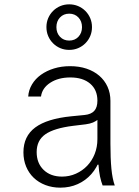

<svg xmlns="http://www.w3.org/2000/svg" viewBox="-20 -855 640 885"><path d="M429 -391Q429 -360 414.5 -344Q400 -328 370 -325L309 -319Q197 -308 142.5 -267.5Q88 -227 88 -153Q88 -117 100.5 -87Q113 -57 135.5 -35.5Q158 -14 189.5 -2Q221 10 258 10Q302 10 338.5 -6.5Q375 -23 401 -52.5Q427 -82 441.5 -123Q456 -164 456 -214L404 -96H434Q436 -65 441 -41.5Q446 -18 453 0H509Q498 -31 493.5 -77.5Q489 -124 489 -193V-390Q489 -426 475.5 -455.5Q462 -485 437.5 -506Q413 -527 379 -538.5Q345 -550 303 -550Q263 -550 229 -539.5Q195 -529 169 -510.5Q143 -492 127.5 -466Q112 -440 110 -410H169Q174 -449 211.5 -473.5Q249 -498 304 -498Q362 -498 395.5 -469.5Q429 -441 429 -391ZM429 -327V-214Q429 -177 416.5 -145.5Q404 -114 382 -91Q360 -68 330 -54.5Q300 -41 266 -41Q213 -41 181 -72Q149 -103 149 -154Q149 -208 189 -236Q229 -264 317 -275L375 -282Q414 -287 433 -306Q452 -325 452 -365ZM194 -730Q194 -708 202 -689Q210 -670 224.5 -655.5Q239 -641 258 -633Q277 -625 299 -625Q321 -625 340 -633Q359 -641 373.5 -655.5Q388 -670 396 -689Q404 -708 404 -730Q404 -752 396 -771Q388 -790 373.5 -804.5Q359 -819 340 -827Q321 -835 299 -835Q277 -835 258 -827Q239 -819 224.5 -804.5Q210 -790 202 -771Q194 -752 194 -730ZM299 -668Q273 -668 256.5 -685.5Q240 -703 240 -730Q240 -757 256.5 -774.5Q273 -792 299 -792Q325 -792 341.5 -774.5Q358 -757 358 -730Q358 -703 341.5 -685.5Q325 -668 299 -668Z"/></svg>

Font: CommitMonoV142 ExtLt
Style: Regular
Weight: 200
Monospace: yes
Designer: Eigil Nikolajsen
Foundry: Eigil Nikolajsen
Version: Version 1.142